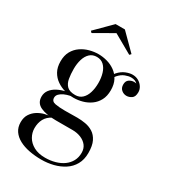

<svg xmlns="http://www.w3.org/2000/svg" viewBox="-222 -793 1041 1167"><g transform="rotate(30 298.0 -210.0)"><path d="M258 260Q213 260 172.8 252.2Q132.5 244.5 101.8 228Q71 211.5 53.5 186Q36 160.5 36 125Q36 91 51.2 67.8Q66.5 44.5 89.2 30.5Q112 16.5 135.5 10.5Q159 4.5 176 4.5H190.5Q157 21.5 142 49.5Q127 77.5 127 114.5Q127 146 143.2 174.5Q159.5 203 192 220.8Q224.5 238.5 272 238.5Q309.5 238.5 342 229.2Q374.5 220 398.8 202.5Q423 185 436.8 159.5Q450.5 134 450.5 101.5Q450.5 72 434.8 51.5Q419 31 392.2 20Q365.5 9 333 9Q322.5 9 298.8 9Q275 9 251.2 9Q227.5 9 216.5 9Q149 9 108.5 -9.5Q68 -28 68 -73Q68 -99.5 83.2 -119.8Q98.5 -140 124.5 -153.8Q150.5 -167.5 183.2 -174.5Q216 -181.5 251.5 -181.5L250.5 -167.5Q234.5 -167.5 215 -163.5Q195.5 -159.5 177.8 -151.5Q160 -143.5 148.8 -132Q137.5 -120.5 137.5 -106Q137.5 -80 164.8 -74.8Q192 -69.5 233 -69.5Q250.5 -69.5 265 -69.8Q279.5 -70 293.2 -70.2Q307 -70.5 321 -70.5Q349 -70.5 378.2 -65.5Q407.5 -60.5 432 -45Q456.5 -29.5 471.5 0.8Q486.5 31 486.5 82Q486.5 129 467.2 163Q448 197 415.2 218.2Q382.5 239.5 341.8 249.8Q301 260 258 260ZM240 -163.5Q209.5 -163.5 178 -172Q146.5 -180.5 120 -198.8Q93.5 -217 77.2 -246Q61 -275 61 -316.5Q61 -358 77.2 -387Q93.5 -416 120 -434.2Q146.5 -452.5 178 -461Q209.5 -469.5 240 -469.5Q270.5 -469.5 301.2 -461Q332 -452.5 357.5 -434.2Q383 -416 398.5 -387Q414 -358 414 -316.5Q414 -275 398.5 -246Q383 -217 357.5 -198.8Q332 -180.5 301.2 -172Q270.5 -163.5 240 -163.5ZM240 -183Q269.5 -183 288.8 -201Q308 -219 317.2 -249.2Q326.5 -279.5 326.5 -316.5Q326.5 -353.5 317.2 -383.8Q308 -414 288.8 -432Q269.5 -450 240 -450Q210.5 -450 191.2 -432Q172 -414 162.8 -383.8Q153.5 -353.5 153.5 -316.5Q153.5 -279.5 158.8 -249.2Q164 -219 182.2 -201Q200.5 -183 240 -183ZM512 -334.5Q493 -334.5 477.2 -347.5Q461.5 -360.5 461.5 -385Q461.5 -410 477.8 -420.8Q494 -431.5 512 -431.5Q530.5 -431.5 547.2 -420.8Q564 -410 564 -389.5H545Q545 -410 529 -428Q513 -446 483 -446Q465 -446 442 -437.2Q419 -428.5 399 -405.8Q379 -383 369 -341L355 -351Q365 -395 387.5 -419.8Q410 -444.5 435.8 -454.8Q461.5 -465 481.5 -465Q506 -465 524.8 -454Q543.5 -443 554.2 -425.8Q565 -408.5 565 -389.5Q565 -357.5 547.8 -346Q530.5 -334.5 512 -334.5ZM138 -559 128 -569.5 238 -679.5H303L413 -569.5L403 -559L270 -634.5Z"/></g></svg>

Font: Bodoni Moda
Style: Regular
Weight: 400
Designer: Owen Earl
Foundry: indestructible type
Version: Version 2.005